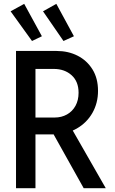

<svg xmlns="http://www.w3.org/2000/svg" viewBox="-20 -987 602 1007"><path d="M135.3 -282.2V-370.6H266.6Q302.7 -370.6 331.3 -386.7Q359.9 -402.8 376 -432.1Q392.1 -461.4 392.1 -500.5Q392.1 -559.6 355.5 -592.5Q318.8 -625.5 261.7 -625.5H135.3V-719.7H277.3Q337.9 -719.7 387 -694.8Q436 -669.9 465.1 -623Q494.1 -576.2 494.1 -510.3Q494.1 -446.8 464.8 -395Q435.5 -343.3 382.3 -312.7Q329.1 -282.2 256.3 -282.2ZM64 0V-719.7H166V0ZM418.9 0 252.4 -297.9 328.6 -359.9 534.7 0ZM147.9 -772 35.6 -927.7 106.9 -966.8 199.7 -796.9ZM313 -772 205.6 -927.7 275.4 -966.8 367.7 -796.9Z"/></svg>

Font: Reddit Mono Medium
Style: Regular
Weight: 500
Monospace: yes
Designer: Stephen Hutchings
Foundry: Reddit
Version: Version 1.014